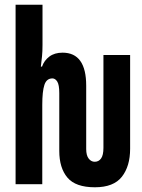

<svg xmlns="http://www.w3.org/2000/svg" viewBox="-20 -780 603 813"><path d="M382 13Q300 13 265.5 -28Q231 -69 231 -141V-386Q231 -421 222.5 -434.5Q214 -448 202 -448Q177 -448 168 -420.5Q159 -393 159 -336V0H46V-760H160V-590Q160 -562 158 -542.5Q156 -523 153 -498H158Q167 -524 189 -540.5Q211 -557 245 -557Q345 -557 345 -417V-149Q345 -122 355.5 -108.5Q366 -95 381 -95Q398 -95 408 -109Q418 -123 418 -154V-547H531V-150Q531 -76 496 -31.5Q461 13 382 13Z"/></svg>

Font: Noto Sans Mono SemiCondensed
Style: Bold
Weight: 700
Width: 4
Designer: Monotype Design Team
Foundry: Monotype Imaging Inc.
Version: Version 2.014